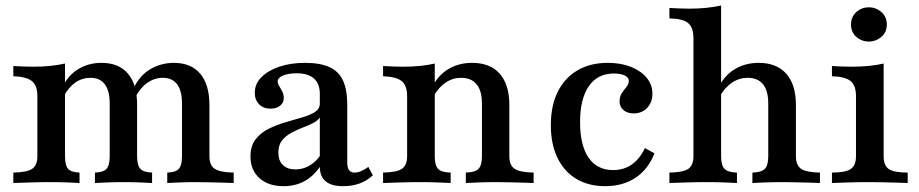

<svg xmlns="http://www.w3.org/2000/svg" viewBox="-20 -651 3269 683"><path d="M575 0V-37.1Q604.8 -37.9 616.1 -50.4Q627.4 -62.9 627.4 -95.2V-283.1Q627.4 -328.2 610.1 -351.2Q592.7 -374.2 558.9 -374.2Q529.8 -374.2 504 -356.5Q478.2 -338.7 458.1 -298.4L452.4 -331.5Q475.8 -382.3 514.5 -404.8Q553.2 -427.4 598.4 -427.4Q659.7 -427.4 692.3 -388.7Q725 -350 725 -277.4V-95.2Q725 -62.9 744 -50.4Q762.9 -37.9 811.3 -37.1V0Q798.4 -0.8 776.2 -1.2Q754 -1.6 728.2 -2.4Q702.4 -3.2 678.2 -3.2Q647.6 -3.2 618.5 -2Q589.5 -0.8 575 0ZM27.4 0V-37.1Q75.8 -37.9 94.4 -50.4Q112.9 -62.9 112.9 -95.2V-308.9Q112.9 -346.8 93.5 -362.5Q74.2 -378.2 27.4 -379.8V-416.1Q44.4 -415.3 62.1 -414.5Q79.8 -413.7 97.6 -413.7Q130.6 -413.7 158.5 -416.5Q186.3 -419.4 211.3 -425V-95.2Q211.3 -62.1 222.6 -50Q233.9 -37.9 262.9 -37.1V0Q246.8 -0.8 219.4 -2Q191.9 -3.2 162.1 -3.2Q126.6 -3.2 88.7 -2Q50.8 -0.8 27.4 0ZM317.7 0V-37.1Q347.6 -37.9 358.9 -50.4Q370.2 -62.9 370.2 -95.2V-283.1Q370.2 -328.2 352.8 -351.2Q335.5 -374.2 302.4 -374.2Q272.6 -374.2 248.4 -357.7Q224.2 -341.1 206.5 -308.1V-349.2Q225.8 -386.3 261.3 -406.9Q296.8 -427.4 341.1 -427.4Q402.4 -427.4 435.1 -389.1Q467.7 -350.8 467.7 -279V-95.2Q467.7 -62.9 479.4 -50.4Q491.1 -37.9 521 -37.1V0Q507.3 -0.8 478.2 -2Q449.2 -3.2 421 -3.2Q391.1 -3.2 361.7 -2Q332.3 -0.8 317.7 0Z M988.7 11.3Q934.7 11.3 902.8 -17.3Q871 -46 871 -94.4Q871 -131.5 888.7 -154.8Q906.5 -178.2 934.7 -192.3Q962.9 -206.5 994.4 -215.7Q1025.8 -225 1054 -233.1Q1082.3 -241.1 1100 -252.4Q1117.7 -263.7 1117.7 -282.3V-316.9Q1117.7 -353.2 1096.8 -371.8Q1075.8 -390.3 1035.5 -390.3Q1005.6 -390.3 986.7 -382.3Q967.7 -374.2 967.7 -361.3Q967.7 -353.2 973.4 -344.4Q979 -335.5 984.3 -325Q989.5 -314.5 989.5 -302.4Q989.5 -285.5 976.6 -275Q963.7 -264.5 941.9 -264.5Q916.9 -264.5 901.6 -280.2Q886.3 -296 886.3 -321Q886.3 -352.4 909.7 -376.2Q933.1 -400 973.4 -413.7Q1013.7 -427.4 1065.3 -427.4Q1118.5 -427.4 1151.6 -412.5Q1184.7 -397.6 1200 -364.9Q1215.3 -332.3 1215.3 -278.2V-72.6Q1215.3 -54 1221.8 -45.6Q1228.2 -37.1 1241.1 -37.1Q1253.2 -37.1 1265.7 -42.7Q1278.2 -48.4 1290.3 -57.3L1306.5 -27.4Q1285.5 -8.1 1259.3 1.6Q1233.1 11.3 1200 11.3Q1118.5 11.3 1117.7 -57.3Q1094.4 -23.4 1062.1 -6Q1029.8 11.3 988.7 11.3ZM1030.6 -48.4Q1056.5 -48.4 1078.6 -60.5Q1100.8 -72.6 1117.7 -96V-233.1Q1109.7 -221 1092.3 -212.5Q1075 -204 1054 -196Q1033.1 -187.9 1013.7 -177Q994.4 -166.1 982.3 -150Q970.2 -133.9 970.2 -108.1Q970.2 -79.8 986.3 -64.1Q1002.4 -48.4 1030.6 -48.4Z M1637.1 0V-37.1Q1670.2 -37.9 1682.3 -50.4Q1694.4 -62.9 1694.4 -95.2V-282.3Q1694.4 -328.2 1675.4 -351.2Q1656.5 -374.2 1620.2 -374.2Q1590.3 -374.2 1565.3 -357.3Q1540.3 -340.3 1521.8 -308.1V-349.2Q1541.9 -386.3 1577.8 -406.9Q1613.7 -427.4 1659.7 -427.4Q1723.4 -427.4 1757.7 -388.7Q1791.9 -350 1791.9 -277.4V-95.2Q1791.9 -62.9 1810.9 -50.4Q1829.8 -37.9 1878.2 -37.1V0Q1865.3 -0.8 1843.1 -1.2Q1821 -1.6 1795.2 -2.4Q1769.4 -3.2 1745.2 -3.2Q1713.7 -3.2 1683.1 -2Q1652.4 -0.8 1637.1 0ZM1342.7 0V-37.1Q1391.1 -37.9 1409.7 -50.4Q1428.2 -62.9 1428.2 -95.2V-308.9Q1428.2 -346.8 1408.9 -362.5Q1389.5 -378.2 1342.7 -379.8V-416.1Q1359.7 -415.3 1377.4 -414.5Q1395.2 -413.7 1412.9 -413.7Q1446 -413.7 1474.2 -416.5Q1502.4 -419.4 1526.6 -425V-95.2Q1526.6 -62.1 1538.7 -50Q1550.8 -37.9 1583.1 -37.1V0Q1565.3 -0.8 1536.7 -2Q1508.1 -3.2 1477.4 -3.2Q1441.9 -3.2 1404 -2Q1366.1 -0.8 1342.7 0Z M2133.1 11.3Q2073.4 11.3 2029.8 -14.9Q1986.3 -41.1 1962.9 -89.9Q1939.5 -138.7 1939.5 -205.6Q1939.5 -275 1964.1 -324.6Q1988.7 -374.2 2034.3 -400.8Q2079.8 -427.4 2141.9 -427.4Q2188.7 -427.4 2224.2 -413.3Q2259.7 -399.2 2280.2 -374.6Q2300.8 -350 2300.8 -317.7Q2300.8 -287.1 2282.3 -267.3Q2263.7 -247.6 2233.9 -247.6Q2211.3 -247.6 2197.6 -259.7Q2183.9 -271.8 2183.9 -290.3Q2183.9 -307.3 2191.9 -319.4Q2200 -331.5 2208.5 -341.9Q2216.9 -352.4 2216.9 -362.9Q2216.9 -375.8 2202 -382.7Q2187.1 -389.5 2163.7 -389.5Q2105.6 -389.5 2074.6 -344.4Q2043.5 -299.2 2043.5 -216.9Q2043.5 -133.9 2073.8 -89.9Q2104 -46 2161.3 -46Q2199.2 -46 2227.4 -65.7Q2255.6 -85.5 2274.2 -124.2L2308.1 -105.6Q2286.3 -49.2 2241.1 -19Q2196 11.3 2133.1 11.3Z M2656.5 0V-37.1Q2688.7 -37.9 2700.8 -50.4Q2712.9 -62.9 2712.9 -95.2V-282.3Q2712.9 -328.2 2694.4 -351.2Q2675.8 -374.2 2639.5 -374.2Q2609.7 -374.2 2584.3 -357.3Q2558.9 -340.3 2540.3 -308.1L2541.1 -349.2Q2561.3 -386.3 2597.2 -406.9Q2633.1 -427.4 2679 -427.4Q2742.7 -427.4 2777 -388.7Q2811.3 -350 2811.3 -277.4V-95.2Q2811.3 -62.9 2829.8 -50.4Q2848.4 -37.9 2896.8 -37.1V0Q2884.7 -0.8 2862.5 -1.2Q2840.3 -1.6 2814.5 -2.4Q2788.7 -3.2 2763.7 -3.2Q2732.3 -3.2 2702 -2Q2671.8 -0.8 2656.5 0ZM2361.3 0V-37.1Q2410.5 -37.9 2428.6 -50.4Q2446.8 -62.9 2446.8 -95.2V-514.5Q2446.8 -553.2 2427.8 -569Q2408.9 -584.7 2361.3 -585.5V-622.6Q2379 -621.8 2396.8 -621Q2414.5 -620.2 2432.3 -620.2Q2463.7 -620.2 2491.9 -623Q2520.2 -625.8 2545.2 -631.5V-95.2Q2545.2 -62.9 2557.3 -50.4Q2569.4 -37.9 2601.6 -37.1V0Q2585.5 -0.8 2556.5 -2Q2527.4 -3.2 2496.8 -3.2Q2460.5 -3.2 2421.8 -2Q2383.1 -0.8 2361.3 0Z M2939.5 0V-37.1Q2987.1 -37.1 3006 -49.6Q3025 -62.1 3025 -95.2V-308.9Q3025 -346 3006.5 -362.1Q2987.9 -378.2 2939.5 -379.8V-416.1Q2955.6 -415.3 2973.4 -414.5Q2991.1 -413.7 3008.9 -413.7Q3041.9 -413.7 3070.6 -416.5Q3099.2 -419.4 3123.4 -425V-95.2Q3123.4 -61.3 3142.3 -49.2Q3161.3 -37.1 3208.9 -37.1V0Q3196.8 -0.8 3174.6 -1.2Q3152.4 -1.6 3126.6 -2.4Q3100.8 -3.2 3075 -3.2Q3036.3 -3.2 2997.6 -2Q2958.9 -0.8 2939.5 0ZM3071 -503.2Q3045.2 -503.2 3026.2 -519.8Q3007.3 -536.3 3007.3 -563.7Q3007.3 -591.1 3026.2 -608.1Q3045.2 -625 3071 -625Q3096 -625 3115.3 -608.1Q3134.7 -591.1 3134.7 -563.7Q3134.7 -536.3 3115.3 -519.8Q3096 -503.2 3071 -503.2Z"/></svg>

Font: Playfair 9pt SemiBold
Style: Regular
Weight: 600
Designer: Claus Eggers Sørensen
Foundry: Claus Eggers Sørensen
Version: Version 2.001;gftools[0.9.30]